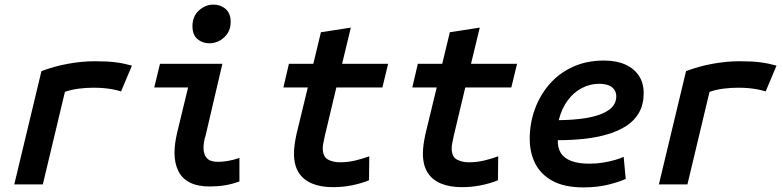

<svg xmlns="http://www.w3.org/2000/svg" viewBox="-20 -801 3400 834"><path d="M42 0 160 -492Q215 -513 275.5 -524Q336 -535 391 -535Q446 -535 481.5 -530.5Q517 -526 553 -516L506 -404Q489 -409 471.5 -412.5Q454 -416 433 -418Q412 -420 386 -420Q355 -420 323 -416Q291 -412 262 -402L166 0Z M891 9Q838 9 804 -8.5Q770 -26 754 -59.5Q738 -93 738 -137Q738 -157 741 -179.5Q744 -202 750 -227L797 -421H650L675 -524H946L873 -212Q868 -197 866 -183.5Q864 -170 864 -159Q864 -130 878.5 -114Q893 -98 927 -98Q946 -98 970 -102Q994 -106 1020 -115V-13Q988 -1 956.5 4Q925 9 891 9ZM889 -613Q859 -613 837.5 -631.5Q816 -650 816 -687Q816 -730 844 -755.5Q872 -781 907 -781Q938 -781 960 -762Q982 -743 982 -706Q982 -665 954 -639Q926 -613 889 -613Z M1427 12Q1373 12 1335 -4Q1297 -20 1277 -52Q1257 -84 1257 -134Q1257 -153 1260 -174.5Q1263 -196 1268 -219L1317 -421H1211L1235 -524H1341L1374 -661L1504 -681L1466 -524H1666L1641 -421H1441L1391 -211Q1388 -196 1385 -182Q1382 -168 1382 -157Q1382 -120 1404.5 -108Q1427 -96 1457 -96Q1490 -96 1522 -103.5Q1554 -111 1584 -122L1583 -18Q1549 -4 1508.5 4Q1468 12 1427 12Z M1987 12Q1933 12 1895 -4Q1857 -20 1837 -52Q1817 -84 1817 -134Q1817 -153 1820 -174.5Q1823 -196 1828 -219L1877 -421H1771L1795 -524H1901L1934 -661L2064 -681L2026 -524H2226L2201 -421H2001L1951 -211Q1948 -196 1945 -182Q1942 -168 1942 -157Q1942 -120 1964.5 -108Q1987 -96 2017 -96Q2050 -96 2082 -103.5Q2114 -111 2144 -122L2143 -18Q2109 -4 2068.5 4Q2028 12 1987 12Z M2514 13Q2432 13 2380.5 -15Q2329 -43 2305 -90.5Q2281 -138 2281 -198Q2281 -265 2303 -326Q2325 -387 2366.5 -435Q2408 -483 2468 -510.5Q2528 -538 2604 -538Q2658 -538 2696.5 -520.5Q2735 -503 2755.5 -471.5Q2776 -440 2776 -397Q2776 -348 2756.5 -313Q2737 -278 2702 -255Q2667 -232 2620 -218Q2573 -204 2518 -198Q2463 -192 2403 -192Q2402 -159 2416 -136.5Q2430 -114 2461 -102Q2492 -90 2541 -90Q2572 -90 2601.5 -95Q2631 -100 2654.5 -107Q2678 -114 2689 -120L2698 -24Q2673 -12 2624.5 0.5Q2576 13 2514 13ZM2407 -279Q2477 -280 2524.5 -288Q2572 -296 2601.5 -310Q2631 -324 2644 -342Q2657 -360 2657 -382Q2657 -398 2649 -410.5Q2641 -423 2624.5 -430Q2608 -437 2582 -437Q2543 -437 2507.5 -418.5Q2472 -400 2446 -365Q2420 -330 2407 -279Z M2842 0 2960 -492Q3015 -513 3075.5 -524Q3136 -535 3191 -535Q3246 -535 3281.5 -530.5Q3317 -526 3353 -516L3306 -404Q3289 -409 3271.5 -412.5Q3254 -416 3233 -418Q3212 -420 3186 -420Q3155 -420 3123 -416Q3091 -412 3062 -402L2966 0Z"/></svg>

Font: Ubuntu Sans Mono SemiBold
Style: Italic
Weight: 600
Italic angle: -13.5°
Monospace: yes
Designer: Dalton Maag Ltd
Foundry: Dalton Maag Ltd
Version: Version 1.006